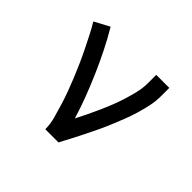

<svg xmlns="http://www.w3.org/2000/svg" viewBox="-127 -691 854 854"><g transform="rotate(45 300.0 -264.0)"><path d="M245 0Q245 -33 236 -65Q227 -97 217.5 -128.5Q208 -160 196.5 -191Q185 -222 172.5 -252.5Q160 -283 146.5 -313.5Q133 -344 118.5 -373.5Q104 -403 89 -432.5Q74 -462 57 -490L128 -528Q156 -481 180.5 -432Q205 -383 227 -332.5Q249 -282 268.5 -231Q288 -180 304 -127Q318 -154 331 -181Q344 -208 356.5 -236Q369 -264 380 -292Q391 -320 400 -349Q409 -378 416 -408Q423 -438 423 -468V-520H505V-468Q505 -436 498.5 -405.5Q492 -375 483 -344.5Q474 -314 462.5 -284.5Q451 -255 439 -226Q427 -197 413.5 -168.5Q400 -140 386 -112Q372 -84 357.5 -56Q343 -28 328 0Z"/></g></svg>

Font: Iosevka Plex Etoile
Style: Regular
Weight: 400
Designer: Belleve Invis
Foundry: Belleve Invis
Version: Version 25.1.1; ttfautohint (v1.8.4)